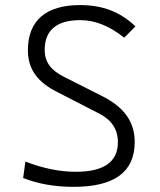

<svg xmlns="http://www.w3.org/2000/svg" viewBox="-20 -723 626 753"><path d="M269 9.8C429.2 9.8 508.3 -48.8 508.3 -166C508.3 -246.6 465.3 -303.7 380.4 -346.2L230.5 -421.9C181.2 -446.8 155.3 -478 155.3 -527.3C155.3 -605 202.6 -644 294.9 -644C352.5 -644 407.7 -622.1 467.3 -575.2L511.2 -619.6C451.2 -676.8 381.8 -703.1 294.4 -703.1C159.7 -703.1 89.4 -642.1 89.4 -525.9C89.4 -449.7 129.4 -399.4 205.1 -361.8L369.6 -277.3C418 -252.4 442.4 -215.3 442.4 -165.5C442.4 -87.9 387.7 -49.3 276.9 -49.3C213.4 -49.3 147.9 -63 79.6 -89.4L70.8 -24.9C128.9 -2 194.3 9.8 269 9.8Z"/></svg>

Font: Cascadia Code PL Light
Style: Regular
Weight: 300
Monospace: yes
Designer: Aaron Bell
Foundry: Saja Typeworks
Version: Version 2404.023